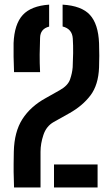

<svg xmlns="http://www.w3.org/2000/svg" viewBox="-20 -828 492 848"><path d="M42 0Q41.5 -23.5 41 -38.8Q40.5 -54 40.2 -68.5Q40 -83 40.2 -103.5Q40.5 -124 41 -158Q43 -246 79 -302Q115 -358 181.5 -394.5L244.5 -430Q280 -450 289.5 -477.5Q299 -505 301 -531Q302.5 -560.5 303 -593.8Q303.5 -627 301.5 -657.5Q299 -700.5 256.5 -711V-807.5Q340.5 -802.5 377.2 -762.2Q414 -722 417.5 -637.5Q418.5 -613.5 418.5 -582.2Q418.5 -551 417.5 -530Q414.5 -453 379.8 -407Q345 -361 287.5 -328.5L217 -289Q184.5 -270.5 171.8 -232.2Q159 -194 159 -158V0ZM42 -509.5Q40.5 -547.5 40 -578Q39.5 -608.5 40 -637.5Q43.5 -721.5 80.5 -761.8Q117.5 -802 197 -807.5V-710.5Q157.5 -700.5 157 -660.5Q155.5 -622.5 155.2 -586.2Q155 -550 157 -509.5ZM218.5 0V-101.5H411V0Z"/></svg>

Font: Big Shoulders Stencil Text
Style: Bold
Weight: 700
Designer: Patric King
Foundry: XO Type Co
Version: Version 1.000